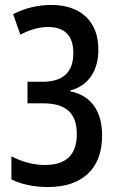

<svg xmlns="http://www.w3.org/2000/svg" viewBox="-20 -745 471 775"><path d="M173 10Q132 10 93.5 2Q55 -6 26 -21V-114Q95 -79 161 -79Q290 -79 290 -203Q290 -267 257 -297.5Q224 -328 152 -328H91V-415H152Q276 -415 276 -531Q276 -636 173 -636Q121 -636 62 -605L33 -688Q106 -725 187 -725Q276 -725 326.5 -677.5Q377 -630 377 -545Q377 -480 347.5 -437Q318 -394 264 -380V-376Q326 -364 359 -318.5Q392 -273 392 -198Q392 -97 334.5 -43.5Q277 10 173 10Z"/></svg>

Font: Noto Sans ExtraCondensed Medium
Style: Regular
Weight: 500
Width: 2
Designer: Monotype Design Team
Foundry: Monotype Imaging Inc.
Version: Version 2.013; ttfautohint (v1.8.4.7-5d5b)